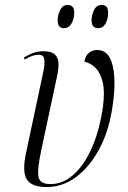

<svg xmlns="http://www.w3.org/2000/svg" viewBox="-20 -746 516 776"><path d="M169 10Q107 10 88 -21.5Q69 -53 85 -127L154 -451Q162 -488 159 -506.5Q156 -525 136 -525Q112 -525 80 -505L77 -514Q97 -526 116.5 -532.5Q136 -539 155 -539Q188 -539 202 -525.5Q216 -512 216.5 -489Q217 -466 210 -435L147 -140Q130 -61 135.5 -31.5Q141 -2 184 -2Q234 -2 277 -40Q320 -78 351 -148Q382 -218 396 -314Q404 -374 395.5 -412Q387 -450 367 -470.5Q347 -491 321 -497Q325 -521 339.5 -532.5Q354 -544 372 -544Q406 -544 422.5 -514.5Q439 -485 442 -434Q445 -383 435 -318Q422 -222 383.5 -148Q345 -74 289.5 -32Q234 10 169 10ZM377 -632Q365 -632 357.5 -639Q350 -646 350 -666Q350 -684 360 -705Q370 -726 391 -726Q403 -726 410 -719Q417 -712 417 -693Q417 -669 406.5 -650.5Q396 -632 377 -632ZM239 -632Q227 -632 220 -639Q213 -646 213 -666Q213 -684 223 -705Q233 -726 253 -726Q265 -726 272.5 -719Q280 -712 280 -695Q280 -670 269 -651Q258 -632 239 -632Z"/></svg>

Font: Noto Serif Display ExtraCondensed Light
Style: Italic
Weight: 300
Width: 2
Italic angle: -12°
Designer: Monotype Design Team
Foundry: Monotype Imaging Inc.
Version: Version 2.009